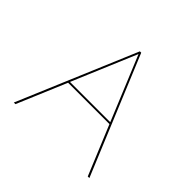

<svg xmlns="http://www.w3.org/2000/svg" viewBox="-160 -833 1008 1008"><g transform="rotate(45 343.5 -329.0)"><path d="M498 -275H191L75 0H63L341 -658H351L624 0H612ZM494 -285 346 -643 195 -285Z"/></g></svg>

Font: Ysabeau Hairline
Style: Regular
Weight: 100
Designer: Christian Thalmann (Catharsis Fonts)
Version: Version 0.003